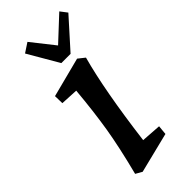

<svg xmlns="http://www.w3.org/2000/svg" viewBox="-234 -742 793 793"><g transform="rotate(-45 162.5 -346.0)"><path d="M120 -419 43 -423 42 -465 216 -510 245 -487Q204 -338 171 -79L258 -73L254 -32L77 12L49 -4Q81 -129 95.5 -218Q110 -307 120 -419ZM199 -604 302 -700 325 -670 211 -543H157L79 -677L120 -704Z"/></g></svg>

Font: Andada Pro SemiBold
Style: Italic
Weight: 600
Italic angle: -6.99998°
Designer: Carolina Giovagnoli
Foundry: Huerta Tipografica
Version: Version 3.005